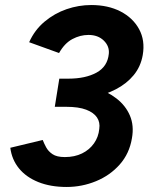

<svg xmlns="http://www.w3.org/2000/svg" viewBox="-20 -732 595 764"><path d="M245 12Q181 12 132.5 -7.5Q84 -27 55.5 -62Q27 -97 21 -144L150 -175Q155 -162 163.5 -146Q172 -130 189 -118.5Q206 -107 238 -107Q277 -107 306.5 -121.5Q336 -136 354 -161.5Q372 -187 375 -219Q379 -245 366 -264.5Q353 -284 323 -295.5Q293 -307 243 -307H198L213 -400H245Q305 -400 355.5 -384.5Q406 -369 443 -340.5Q480 -312 497 -272Q514 -232 505 -182Q495 -121 456.5 -77.5Q418 -34 362 -11Q306 12 245 12ZM202 -332 216 -419H252Q320 -419 364 -443Q408 -467 413 -518Q416 -548 393 -570.5Q370 -593 332 -593Q299 -593 268 -576.5Q237 -560 215 -521L96 -564Q118 -613 157.5 -646Q197 -679 245 -695.5Q293 -712 343 -712Q410 -712 459.5 -686.5Q509 -661 533.5 -616Q558 -571 548 -513Q540 -467 512 -433Q484 -399 441.5 -377Q399 -355 348 -343.5Q297 -332 243 -332Z"/></svg>

Font: Figtree
Style: Bold Italic
Weight: 700
Italic angle: -9.5°
Foundry: Erik Kennedy
Version: Version 2.001;gftools[0.9.30]